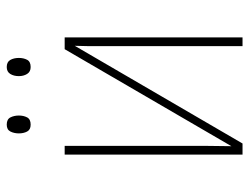

<svg xmlns="http://www.w3.org/2000/svg" viewBox="-105 -635 740 570"><g transform="rotate(-90 265.0 -350.0)"><path d="M91 0V-528H117V-114Q117 -90 116.5 -72.5Q116 -55 116 -33L404 -528H439V0H413V-414Q413 -437 413 -455.5Q413 -474 414 -498L124 0ZM351 -629Q337 -629 330.5 -639.5Q324 -650 324 -664Q324 -679 330.5 -689.5Q337 -700 351 -700Q366 -700 372 -689.5Q378 -679 378 -664Q378 -650 372.5 -639.5Q367 -629 351 -629ZM180 -629Q165 -629 159.5 -639.5Q154 -650 154 -664Q154 -678 159.5 -689Q165 -700 180 -700Q196 -700 201.5 -689Q207 -678 207 -664Q207 -650 201.5 -639.5Q196 -629 180 -629Z"/></g></svg>

Font: Noto Sans Mono Condensed Thin
Style: Regular
Weight: 100
Width: 3
Designer: Monotype Design Team
Foundry: Monotype Imaging Inc.
Version: Version 2.014; ttfautohint (v1.8.4.7-5d5b)